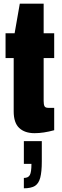

<svg xmlns="http://www.w3.org/2000/svg" viewBox="-20 -708 333 1038"><path d="M167 12Q114 12 84 -16Q54 -44 54 -106V-394H10V-528H59L87 -688H216V-528H273V-394H216V-162Q216 -143 220.5 -134Q225 -125 241 -125H273V-4Q215 12 167 12ZM109 310V254Q133 254 141.5 238Q150 222 150 178H109V55H206V165Q206 221 197.5 253Q189 285 168 297.5Q147 310 109 310Z"/></svg>

Font: Archivo ExtraCondensed Black
Style: Regular
Weight: 900
Width: 2
Designer: Hector Gatti
Foundry: Omnibus-Type
Version: Version 2.001; ttfautohint (v1.8.3)